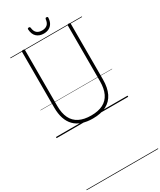

<svg xmlns="http://www.w3.org/2000/svg" viewBox="-603 -1884 2497 2995"><g transform="rotate(-30 645.0 -387.0)"><path d="M647 19Q538 19 455.5 -9.5Q373 -38 317.5 -94.5Q262 -151 234 -235.5Q206 -320 206 -432V-1434Q206 -1444 212 -1448.5Q218 -1453 232 -1453Q247 -1453 253.5 -1448.5Q260 -1444 260 -1434V-430Q260 -298 303 -210Q346 -122 432.5 -78.5Q519 -35 647 -35Q775 -35 860 -78.5Q945 -122 987.5 -210Q1030 -298 1030 -430V-1434Q1030 -1444 1036.5 -1448.5Q1043 -1453 1056 -1453Q1084 -1453 1084 -1434V-432Q1084 -283 1035 -182.5Q986 -82 888.5 -31.5Q791 19 647 19ZM645 -1511Q566 -1511 517 -1556Q468 -1601 463 -1692Q463 -1702 469 -1707Q475 -1712 488 -1712Q499 -1712 504 -1707Q509 -1702 511 -1692Q518 -1627 552 -1597Q586 -1567 646 -1567Q705 -1567 739.5 -1597Q774 -1627 781 -1692Q783 -1702 787.5 -1707Q792 -1712 803 -1712Q816 -1712 822 -1707Q828 -1702 828 -1692Q825 -1632 801.5 -1592Q778 -1552 738 -1531.5Q698 -1511 645 -1511ZM0 928H1290V938H0ZM0 -20H1290V0H0ZM0 -505H1290V-500H0ZM0 -1448H1290V-1438H0Z"/></g></svg>

Font: Playwrite ID Guides
Style: Regular
Weight: 400
Designer: Veronika Burian, José Scaglione
Foundry: TypeTogether
Version: Version 1.003